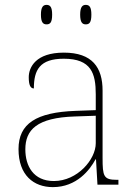

<svg xmlns="http://www.w3.org/2000/svg" viewBox="-20 -758 557 788"><path d="M332 -658C347 -658 355 -666 355 -698C355 -729 347 -738 332 -738C318 -738 309 -729 309 -698C309 -666 318 -658 332 -658ZM171 -658C186 -658 194 -666 194 -698C194 -729 186 -738 171 -738C157 -738 148 -729 148 -698C148 -666 157 -658 171 -658ZM197 10C295 10 349 -61 372 -104H374L380 0H466V-20H459C405 -20 401 -35 401 -110V-386C401 -481 359 -542 242 -542C127 -542 98 -482 98 -441C98 -409 105 -395 119 -395C119 -471 143 -517 242 -517C355 -517 373 -456 373 -371V-306L290 -303C129 -297 56 -251 56 -146C56 -39 118 10 197 10ZM201 -15C117 -15 84 -77 84 -145C84 -225 131 -275 287 -280L373 -283V-170C373 -104 298 -15 201 -15Z"/></svg>

Font: Noto Serif Gurmukhi Thin
Style: Regular
Weight: 100
Designer: Vaibhav Singh and the Monotype Design Team
Foundry: Monotype Imaging Inc.
Version: Version 2.004